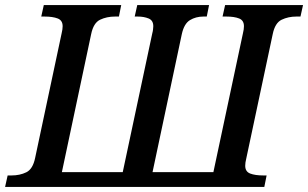

<svg xmlns="http://www.w3.org/2000/svg" viewBox="-43 -734 1210 754"><path d="M-23 0 -13 -45H2Q35 -45 60.5 -57.5Q86 -70 95 -114L199 -603Q203 -619 203 -631Q203 -654 183.5 -661.5Q164 -669 132 -669H119L129 -714H433L424 -669H409Q376 -669 350 -656.5Q324 -644 315 -600L200 -58H439L555 -603Q557 -610 558 -618Q559 -626 559 -631Q559 -654 540.5 -661.5Q522 -669 498 -669H486L496 -714H778L769 -669H756Q726 -669 703 -655Q680 -641 671 -600L556 -58H795L911 -603Q915 -619 915 -631Q915 -654 896 -661.5Q877 -669 846 -669H831L841 -714H1147L1137 -669H1121Q1089 -669 1063 -656.5Q1037 -644 1028 -600L924 -111Q920 -95 920 -83Q920 -60 939.5 -52.5Q959 -45 991 -45H1004L995 0Z"/></svg>

Font: Noto Serif Medium
Style: Italic
Weight: 500
Italic angle: -12°
Designer: Monotype Design Team
Foundry: Monotype Imaging Inc.
Version: Version 2.014; ttfautohint (v1.8.4.7-5d5b)